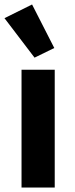

<svg xmlns="http://www.w3.org/2000/svg" viewBox="-27 -836 333 856"><path d="M127 -579 215 -622 116 -816 -7 -755ZM217 0V-525H69V0Z"/></svg>

Font: LVC Sans
Style: Bold
Weight: 700
Designer: Mike Abbink, Paul van der Laan, Pieter van Rosmalen
Foundry: Bold Monday
Version: Version 3.0